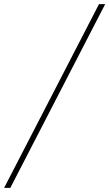

<svg xmlns="http://www.w3.org/2000/svg" viewBox="-104 -768 530 931"><path d="M376 -748H406L-54 143H-84Z"/></svg>

Font: IBM Plex Serif ExtLt
Style: Italic
Weight: 200
Italic angle: -14°
Designer: Mike Abbink, Paul van der Laan, Pieter van Rosmalen
Foundry: Bold Monday
Version: Version 3.001